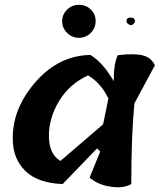

<svg xmlns="http://www.w3.org/2000/svg" viewBox="-20 -778 665 797"><path d="M383 -162 240 -14Q136 -18 84.5 -69Q33 -120 33 -201Q31 -326 126.5 -436.5Q222 -547 355 -550Q407 -519 452 -441V-442Q452 -514 469 -549Q538 -557 573 -548Q608 -539 623 -507L538 -349Q525 -220 525 -14Q493 5 439.5 -3Q386 -11 352 -41L396 -149ZM231 -110Q293 -163 408 -262L430 -369Q400 -432 346 -465Q270 -431 226.5 -360.5Q183 -290 183 -214Q183 -138 231 -110ZM357 -641.5Q337 -621 308 -621Q279 -621 258.5 -641.5Q238 -662 238 -690Q238 -718 258.5 -738Q279 -758 308 -758Q337 -758 357 -738.5Q377 -719 377 -690.5Q377 -662 357 -641.5ZM505 -690Q505 -705 522.5 -705Q540 -705 540 -690Q540 -684 535 -679Q530 -674 523.5 -674Q517 -674 511 -679Q505 -684 505 -690Z"/></svg>

Font: Tillana SemiBold
Style: Regular
Weight: 600
Designer: Lipi Raval (Devanagari, Latin), Jonny Pinhorn (Latin)
Foundry: Indian Type Foundry
Version: Version 2.003;PS 1.0;hotconv 1.0.79;makeotf.lib2.5.61930; tt